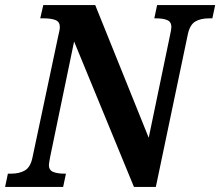

<svg xmlns="http://www.w3.org/2000/svg" viewBox="-41 -734 865 754"><path d="M-10 -52H2Q35 -52 56.5 -64.5Q78 -77 86 -113L188 -594Q190 -603 192 -612Q194 -621 194 -628Q194 -648 177.5 -655Q161 -662 129 -662H117L129 -714H333L543 -193L627 -597Q632 -619 632 -628Q632 -648 616 -655Q600 -662 570 -662H565L576 -714H804L793 -662H781Q747 -662 726 -649.5Q705 -637 697 -601L571 0H485L250 -571L156 -118Q151 -91 151 -86Q151 -66 167.5 -59Q184 -52 214 -52H218L207 0H-21Z"/></svg>

Font: Noto Serif Narrow
Style: Bold Italic
Weight: 700
Width: 4
Italic angle: -12°
Designer: Monotype Design Team
Foundry: Monotype Imaging Inc.
Version: Version 1.001